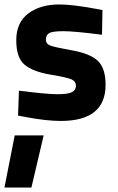

<svg xmlns="http://www.w3.org/2000/svg" viewBox="-37 -531 529 862"><path d="M29 77H159L104 311H-17ZM421 -375Q297 -391 247.5 -391Q198 -391 183.5 -382Q169 -373 169 -353.5Q169 -334 188.5 -326.5Q208 -319 288.5 -304.5Q369 -290 403 -257Q437 -224 437 -150Q437 12 236 12Q170 12 76 -6L44 -12L48 -124Q172 -108 220.5 -108Q269 -108 286.5 -117.5Q304 -127 304 -146Q304 -165 285.5 -174Q267 -183 189.5 -196Q112 -209 74 -240Q36 -271 36 -350.5Q36 -430 90 -470.5Q144 -511 229 -511Q288 -511 390 -492L423 -486Z"/></svg>

Font: Titillium Web
Style: Bold
Weight: 700
Version: Version 1.001;PS 57.000;hotconv 1.0.70;makeotf.lib2.5.55311